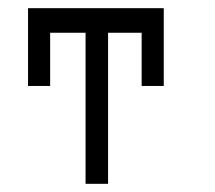

<svg xmlns="http://www.w3.org/2000/svg" viewBox="-20 -498 526 469"><path d="M48.5 -478H380V-288H326V-418H244V-49H189V-418H102.5V-288H48.5Z"/></svg>

Font: 3270 Nerd Font Mono SemCond
Style: Regular
Weight: 400
Monospace: yes
Version: Version 3.0.1;Nerd Fonts 3.1.1